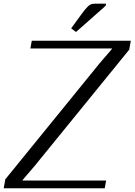

<svg xmlns="http://www.w3.org/2000/svg" viewBox="-20 -1010 722 1030"><path d="M150.4 -791.5H681.6L673.3 -743.7L168.5 -123Q162.1 -114.7 144.5 -94.7Q127 -74.7 113.8 -59.3Q100.6 -43.9 100.1 -41.5H549.3L542 0H0L8.3 -47.9L513.2 -668.9Q520.5 -678.2 538.1 -698.2Q555.7 -718.3 568.4 -732.9Q581.1 -747.6 581.5 -750H143.1ZM546.9 -979 387.7 -838.4 361.8 -857.9 412.6 -927.7Q414.1 -929.7 416.5 -933.1Q429.2 -950.2 435.3 -957.8Q441.4 -965.3 450.7 -974.6Q460 -983.9 468.5 -987.1Q477.1 -990.2 488.3 -990.2H548.8Z"/></svg>

Font: Resagnicto
Style: Italic
Weight: 500
Italic angle: -10°
Version: Version 0.999